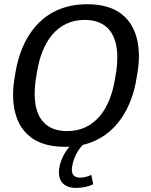

<svg xmlns="http://www.w3.org/2000/svg" viewBox="-20 -686 723 918"><path d="M300.8 -59.2C195 -59.2 145.8 -126.7 145.8 -236.7C145.8 -259.2 147.5 -284.2 151.7 -310L156.7 -340C180.8 -492.5 257.5 -590.8 385 -590.8C490.8 -590.8 540.8 -523.3 540.8 -412.5C540.8 -390 539.2 -365.8 535 -340L530 -310C505.8 -157.5 428.3 -59.2 300.8 -59.2ZM49.2 -310C45 -285 42.5 -259.2 42.5 -233.3C42.5 -105 100 15.8 289.2 15.8C297.5 15.8 305 15.8 312.5 15C289.2 42.5 270 76.7 263.3 118.3C262.5 125.8 261.7 132.5 261.7 139.2C261.7 183.3 289.2 212.5 344.2 212.5C375.8 212.5 402.5 205.8 425.8 195L416.7 150C407.5 155 385.8 163.3 362.5 163.3C340.8 163.3 323.3 153.3 323.3 125C323.3 120.8 324.2 115.8 325 110C332.5 65 352.5 31.7 375.8 6.7C540 -31.7 611.7 -179.2 632.5 -310L637.5 -340C641.7 -365 644.2 -390.8 644.2 -416.7C644.2 -545 586.7 -665.8 397.5 -665.8C170.8 -665.8 78.3 -491.7 54.2 -340Z"/></svg>

Font: Boon Medium
Style: Italic
Weight: 500
Italic angle: -9°
Designer: Sungsit Sawaiwan
Foundry: FontUni
Version: Version 3.0